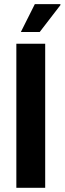

<svg xmlns="http://www.w3.org/2000/svg" viewBox="-20 -896 309 916"><path d="M58 0V-687.2H195.6V0ZM79.5 -743.4 146.2 -876.4H267.6L268.8 -872.4L169.5 -743.4Z"/></svg>

Font: Archivo SemiBold Condensed
Style: Regular
Weight: 600
Width: 3
Version: Version 2.001